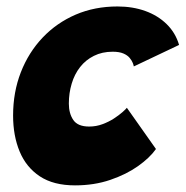

<svg xmlns="http://www.w3.org/2000/svg" viewBox="-20 -568 574 594"><path d="M462.5 -107Q443.5 -80 407.2 -54.2Q371 -28.5 321.2 -11.5Q271.5 5.5 212 5.5Q145.5 5.5 103.2 -22.5Q61 -50.5 40.8 -99.2Q20.5 -148 20.5 -210.5Q20.5 -283 44.5 -344.5Q68.5 -406 112 -451.8Q155.5 -497.5 214.2 -522.8Q273 -548 343.5 -548Q390.5 -548 429.5 -534Q468.5 -520 495.8 -493.2Q523 -466.5 534 -429L394 -362.5Q393.5 -366 390.8 -373.2Q388 -380.5 381.2 -388.8Q374.5 -397 361.8 -402.5Q349 -408 328.5 -408Q296 -408 270.5 -395.2Q245 -382.5 227.8 -360.5Q210.5 -338.5 201.8 -309.2Q193 -280 193 -247.5Q193 -217 206.8 -196.8Q220.5 -176.5 256 -176.5Q277.5 -176.5 297 -183.8Q316.5 -191 332.2 -201.2Q348 -211.5 358.8 -221Q369.5 -230.5 372.5 -234.5Z"/></svg>

Font: Grandstander Thin ExtraBold
Style: Italic
Weight: 800
Italic angle: -15°
Version: Version 1.200